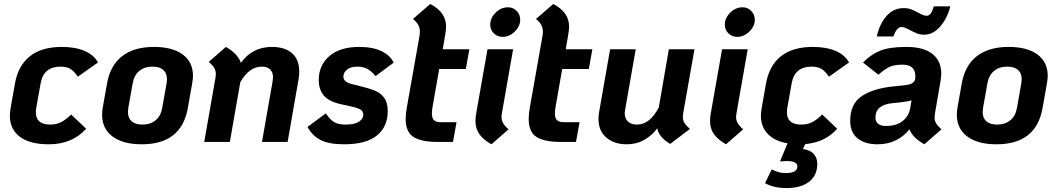

<svg xmlns="http://www.w3.org/2000/svg" viewBox="-20 -720 5365 974"><path d="M30 -134Q30 -145 34 -173L56 -297Q72 -387 131.5 -434.5Q191 -482 294 -482Q362 -482 409.5 -461.5Q457 -441 477 -403L375 -331Q356 -359 337 -370.5Q318 -382 287 -382Q201 -382 186 -297L164 -173Q162 -165 162 -150Q162 -88 235 -88Q266 -88 289.5 -100Q313 -112 341 -139L417 -67Q347 12 227 12Q132 12 81 -26Q30 -64 30 -134Z M498 -138Q498 -155 501 -173L523 -297Q539 -388 599.5 -435Q660 -482 761 -482Q855 -482 907 -443.5Q959 -405 959 -335Q959 -323 955 -297L933 -173Q901 12 699 12Q604 12 551 -27.5Q498 -67 498 -138ZM803 -173 825 -297Q827 -313 827 -318Q827 -349 808 -365.5Q789 -382 754 -382Q713 -382 686.5 -360Q660 -338 653 -297L631 -173Q629 -157 629 -152Q629 -121 648 -104.5Q667 -88 702 -88Q743 -88 769.5 -110Q796 -132 803 -173Z M1498 -358Q1498 -340 1495 -320L1439 0H1309L1363 -308Q1365 -322 1365 -328Q1365 -353 1350.5 -367.5Q1336 -382 1308 -382Q1244 -382 1199 -303L1146 0H1016L1073 -325Q1075 -339 1075 -344Q1075 -361 1067 -375Q1059 -389 1039 -406L1126 -482Q1187 -447 1202 -401Q1260 -482 1359 -482Q1425 -482 1461.5 -450Q1498 -418 1498 -358Z M1540 -76 1633 -145Q1653 -114 1674.5 -101Q1696 -88 1733 -88Q1778 -88 1800.5 -102.5Q1823 -117 1823 -139Q1823 -159 1801.5 -168Q1780 -177 1735 -186L1715 -190Q1649 -204 1623 -235Q1597 -266 1597 -314Q1597 -389 1651 -435.5Q1705 -482 1802 -482Q1871 -482 1915.5 -460.5Q1960 -439 1977 -402L1885 -334Q1865 -359 1843.5 -370.5Q1822 -382 1794 -382Q1759 -382 1740.5 -367Q1722 -352 1722 -331Q1722 -316 1734 -307Q1746 -298 1762 -294Q1778 -290 1788 -288Q1846 -274 1877.5 -262Q1909 -250 1928 -225Q1947 -200 1947 -156Q1947 -78 1892.5 -33Q1838 12 1725 12Q1648 12 1606 -10Q1564 -32 1540 -76Z M2174 -176Q2171 -158 2171 -144Q2171 -120 2182 -110Q2193 -100 2218 -100H2296L2278 0H2200Q2118 0 2078 -25Q2038 -50 2038 -117Q2038 -143 2044 -176L2109 -543Q2110 -549 2110 -559Q2110 -578 2102 -593Q2094 -608 2075 -624L2163 -700Q2205 -677 2224 -649Q2243 -621 2243 -584Q2243 -573 2239 -547L2226 -470H2361L2343 -370H2208Z M2467 -595Q2467 -629 2494.5 -656Q2522 -683 2557 -683Q2583 -683 2601 -664.5Q2619 -646 2619 -620Q2619 -587 2591.5 -560Q2564 -533 2530 -533Q2503 -533 2485 -551Q2467 -569 2467 -595ZM2392 -106Q2392 -122 2395 -141L2453 -470H2583L2526 -145Q2524 -133 2524 -128Q2524 -110 2532.5 -95Q2541 -80 2560 -64L2473 12Q2431 -12 2411.5 -40Q2392 -68 2392 -106Z M2798 -176Q2795 -158 2795 -144Q2795 -120 2806 -110Q2817 -100 2842 -100H2920L2902 0H2824Q2742 0 2702 -25Q2662 -50 2662 -117Q2662 -143 2668 -176L2733 -543Q2734 -549 2734 -559Q2734 -578 2726 -593Q2718 -608 2699 -624L2787 -700Q2829 -677 2848 -649Q2867 -621 2867 -584Q2867 -573 2863 -547L2850 -470H2985L2967 -370H2832Z M3444 -127Q3444 -110 3452.5 -96Q3461 -82 3480 -66L3380 10Q3323 -23 3314 -69Q3288 -33 3248.5 -10.5Q3209 12 3160 12Q3096 12 3056 -22Q3016 -56 3016 -117Q3016 -132 3019 -150L3075 -470H3205L3151 -162Q3149 -150 3149 -146Q3149 -119 3165.5 -103.5Q3182 -88 3211 -88Q3277 -88 3322 -175L3373 -470H3503L3446 -147Q3444 -133 3444 -127Z M3657 -595Q3657 -629 3684.5 -656Q3712 -683 3747 -683Q3773 -683 3791 -664.5Q3809 -646 3809 -620Q3809 -587 3781.5 -560Q3754 -533 3720 -533Q3693 -533 3675 -551Q3657 -569 3657 -595ZM3582 -106Q3582 -122 3585 -141L3643 -470H3773L3716 -145Q3714 -133 3714 -128Q3714 -110 3722.5 -95Q3731 -80 3750 -64L3663 12Q3621 -12 3601.5 -40Q3582 -68 3582 -106Z M4151 -139 4227 -67Q4167 2 4065 11L4053 36Q4091 41 4108.5 61.5Q4126 82 4126 112Q4126 169 4085 201.5Q4044 234 3969 234Q3904 234 3861 209L3895 139Q3930 158 3963 158Q3996 158 4010.5 149.5Q4025 141 4025 124Q4025 97 3970 97Q3963 97 3937 99L3975 7Q3910 -4 3875 -40.5Q3840 -77 3840 -134Q3840 -145 3844 -173L3866 -297Q3882 -387 3941.5 -434.5Q4001 -482 4104 -482Q4172 -482 4219.5 -461.5Q4267 -441 4287 -403L4185 -331Q4166 -359 4147 -370.5Q4128 -382 4097 -382Q4011 -382 3996 -297L3974 -173Q3972 -165 3972 -150Q3972 -88 4045 -88Q4076 -88 4099.5 -100Q4123 -112 4151 -139Z M4721 -124Q4721 -107 4729 -94Q4737 -81 4756 -64L4669 12Q4609 -22 4594 -64Q4531 12 4432 12Q4367 12 4330 -18.5Q4293 -49 4293 -107Q4293 -194 4352.5 -233Q4412 -272 4515 -282L4564 -287Q4593 -290 4606 -297Q4619 -304 4623 -320Q4630 -392 4558 -392Q4518 -392 4493.5 -381Q4469 -370 4436 -341L4358 -403Q4398 -444 4445.5 -463Q4493 -482 4578 -482Q4665 -482 4710 -446.5Q4755 -411 4755 -346Q4755 -335 4751 -307L4723 -145Q4721 -129 4721 -124ZM4597 -169 4604 -211Q4588 -205 4541 -200L4510 -197Q4421 -189 4421 -124Q4421 -103 4435 -92Q4449 -81 4473 -81Q4528 -81 4559 -106Q4590 -131 4597 -169ZM4565 -679Q4585 -679 4601 -673Q4617 -667 4637 -656Q4648 -650 4659.5 -645Q4671 -640 4681 -640Q4693 -640 4701.5 -651.5Q4710 -663 4717 -688H4801Q4786 -628 4750 -586Q4714 -544 4669 -544Q4649 -544 4633 -550Q4617 -556 4597 -567Q4586 -573 4574.5 -578Q4563 -583 4553 -583Q4529 -583 4512 -535H4428Q4441 -597 4476.5 -638Q4512 -679 4565 -679Z M4834 -138Q4834 -155 4837 -173L4859 -297Q4875 -388 4935.5 -435Q4996 -482 5097 -482Q5191 -482 5243 -443.5Q5295 -405 5295 -335Q5295 -323 5291 -297L5269 -173Q5237 12 5035 12Q4940 12 4887 -27.5Q4834 -67 4834 -138ZM5139 -173 5161 -297Q5163 -313 5163 -318Q5163 -349 5144 -365.5Q5125 -382 5090 -382Q5049 -382 5022.5 -360Q4996 -338 4989 -297L4967 -173Q4965 -157 4965 -152Q4965 -121 4984 -104.5Q5003 -88 5038 -88Q5079 -88 5105.5 -110Q5132 -132 5139 -173Z"/></svg>

Font: KoHo
Style: Bold Italic
Weight: 700
Italic angle: -10°
Version: Version 1.000; ttfautohint (v1.6)